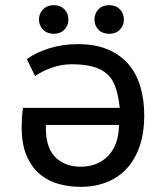

<svg xmlns="http://www.w3.org/2000/svg" viewBox="-20 -710 639 744"><path d="M84 -481Q120 -507 171.5 -523Q223 -539 282 -539Q349 -539 397.5 -518.5Q446 -498 477.5 -461.5Q509 -425 524 -374Q539 -323 539 -262Q539 -197 522 -146Q505 -95 473.5 -59.5Q442 -24 396 -5Q350 14 292 14Q249 14 208 3Q167 -8 135 -34.5Q103 -61 83.5 -105.5Q64 -150 64 -218Q64 -232 65 -251.5Q66 -271 69 -292H444Q439 -337 428.5 -369.5Q418 -402 396.5 -422Q375 -442 341 -451.5Q307 -461 257 -461Q218 -461 179 -447Q140 -433 116 -415ZM293 -64Q358 -64 399 -106Q440 -148 441 -226H158Q155 -142 192.5 -103Q230 -64 293 -64ZM131 -634Q131 -658 147 -674Q163 -690 189 -690Q214 -690 229.5 -674Q245 -658 245 -634Q245 -611 229.5 -595Q214 -579 189 -579Q163 -579 147 -595Q131 -611 131 -634ZM346 -634Q346 -658 361.5 -674Q377 -690 403 -690Q429 -690 444.5 -674Q460 -658 460 -634Q460 -611 444.5 -595Q429 -579 403 -579Q377 -579 361.5 -595Q346 -611 346 -634Z"/></svg>

Font: PT Sans Caption
Style: Regular
Weight: 400
Designer: A.Korolkova, O.Umpeleva, V.Yefimov
Foundry: ParaType Ltd
Version: Version 2.004W OFL